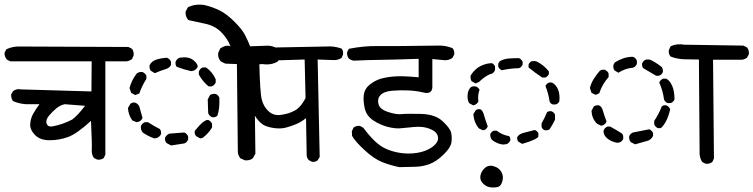

<svg xmlns="http://www.w3.org/2000/svg" viewBox="-24 -762 3304 842"><path d="M403 -62 388 -69Q377 -84 378.5 -106Q380 -128 375 -232Q313 -175 274 -161Q235 -147 193.5 -147Q152 -147 129.5 -170Q107 -193 108.5 -218Q110 -243 122 -264Q134 -285 149 -305H90Q59 -307 33 -319Q24 -330 25 -348L33 -362Q48 -374 67 -370L377 -361L378 -493H21L6 -501Q-5 -514 -4 -531L4 -546Q33 -560 69 -558L539 -556L555 -548Q564 -535 562 -519L555 -503Q544 -495 531 -493H438V-84L431 -69Q420 -60 403 -62ZM293 -238Q317 -256 349 -298L260 -305Q241 -301 224.5 -288Q208 -275 191.5 -255.5Q175 -236 180.5 -220Q186 -204 207.5 -208Q229 -212 250.5 -219.5Q272 -227 293 -238Z M1050 -59 1030 -68Q1020 -80 1019 -96L1015 -481L964 -483L944 -493Q930 -509 933 -530L942 -550Q969 -567 987 -559Q973 -594 946 -621Q919 -648 880 -657Q841 -666 802 -674Q788 -690 790 -711L800 -730Q831 -746 872 -740Q907 -732 938.5 -716.5Q970 -701 1004 -667Q1038 -633 1050.5 -608.5Q1063 -584 1073 -559L1133 -561Q1168 -565 1195 -548Q1207 -534 1205 -513L1195 -493Q1166 -475 1127 -481L1091 -479L1096 -88L1085 -68Q1071 -57 1050 -59ZM726 -124 706 -135Q698 -145 700 -158Q706 -171 719 -176Q751 -178 784 -181Q796 -176 801 -164V-150Q796 -137 784 -133ZM652 -155Q627 -164 603 -180Q592 -192 594 -209Q599 -221 611 -226H625Q650 -210 677 -196Q684 -187 682 -174Q677 -162 664 -157ZM854 -155 836 -165Q828 -174 830 -188Q871 -239 889 -236Q901 -231 906 -219V-203Q890 -176 864 -157ZM575 -226 556 -234Q539 -258 537 -288L548 -307Q556 -314 569 -312Q582 -306 587 -295Q594 -271 601 -245Q596 -232 583 -228ZM906 -248Q893 -254 889 -266L887 -326L897 -345Q907 -352 922 -350Q934 -345 938 -333Q940 -283 929 -254Q920 -246 906 -248ZM569 -345 551 -355 544 -376Q553 -410 575 -439Q585 -448 601 -446Q613 -441 618 -430V-416Q598 -385 587 -352ZM891 -383Q865 -404 848 -435V-448Q853 -461 864 -466H880Q909 -445 922 -414V-400Q916 -387 904 -383ZM655 -441 637 -452Q630 -462 632 -476Q641 -494 661.5 -500.5Q682 -507 707 -509Q721 -504 726 -491V-478Q721 -464 700 -458Q679 -452 655 -441ZM814 -450Q782 -457 751 -469Q744 -478 746 -491Q751 -504 764 -509Q803 -515 823.5 -498.5Q844 -482 843 -469Q837 -457 825 -452Z M1345 -52 1330 -60Q1322 -69 1321 -80L1318 -244Q1297 -227 1275.5 -218Q1254 -209 1232 -203Q1210 -197 1185.5 -199.5Q1161 -202 1141 -209.5Q1121 -217 1101.5 -243Q1082 -269 1071.5 -307Q1061 -345 1057 -493H1027Q1011 -495 998 -504Q990 -514 991 -529L998 -545Q1012 -555 1030 -552L1031 -551L1405 -558Q1441 -561 1474 -549Q1483 -538 1480 -522L1474 -508Q1459 -498 1439.5 -498.5Q1420 -499 1369 -501L1378 -74L1370 -60Q1361 -51 1345 -52ZM1262 -274Q1277 -280 1290.5 -294.5Q1304 -309 1316 -332L1312 -501L1113 -495Q1116 -356 1124 -325Q1132 -294 1154.5 -273.5Q1177 -253 1210.5 -258.5Q1244 -264 1262 -274Z M1727 -29Q1688 -37 1652.5 -51Q1617 -65 1576 -102.5Q1535 -140 1520 -166L1519 -186L1526 -202Q1536 -211 1554 -210L1569 -202Q1595 -167 1619 -144Q1643 -121 1668.5 -109.5Q1694 -98 1724.5 -92.5Q1755 -87 1787 -89.5Q1819 -92 1844.5 -102.5Q1870 -113 1884.5 -128.5Q1899 -144 1897 -159.5Q1895 -175 1882.5 -185Q1870 -195 1847 -201.5Q1824 -208 1790.5 -205Q1757 -202 1733.5 -199.5Q1710 -197 1676.5 -205.5Q1643 -214 1613 -234Q1583 -254 1575.5 -287Q1568 -320 1571.5 -346.5Q1575 -373 1597 -390.5Q1619 -408 1642 -415.5Q1665 -423 1701.5 -426.5Q1738 -430 1812 -423V-504Q1692 -500 1641.5 -499.5Q1591 -499 1527 -496Q1515 -498 1506 -505Q1497 -516 1498 -533L1506 -548Q1572 -561 1630 -560Q1688 -559 1891 -562Q1929 -564 1960 -551Q1970 -541 1968 -523L1960 -508Q1945 -497 1925 -498L1872 -503V-379Q1870 -348 1834 -356Q1802 -364 1766 -365.5Q1730 -367 1695 -364Q1660 -361 1645 -345.5Q1630 -330 1635.5 -306.5Q1641 -283 1677.5 -271Q1714 -259 1736.5 -261.5Q1759 -264 1821.5 -262.5Q1884 -261 1917 -230.5Q1950 -200 1954.5 -179.5Q1959 -159 1955.5 -136.5Q1952 -114 1920.5 -83.5Q1889 -53 1858.5 -42Q1828 -31 1793.5 -30.5Q1759 -30 1727 -29Z M2134 60Q2113 60 2096.5 45Q2080 30 2082.5 10.5Q2085 -9 2101.5 -24.5Q2118 -40 2141.5 -33Q2165 -26 2175 -7.5Q2185 11 2179.5 31Q2174 51 2164 56Q2154 61 2134 60ZM2182 -128Q2156 -131 2134 -148Q2125 -159 2126 -174Q2131 -185 2142 -189H2154Q2178 -170 2209 -165Q2215 -157 2214 -146Q2209 -135 2198 -130ZM2266 -131 2249 -141Q2243 -149 2244 -160Q2251 -174 2272.5 -179.5Q2294 -185 2321 -192Q2332 -188 2337 -178V-163Q2330 -150 2266 -131ZM2093 -191 2076 -199Q2054 -226 2052 -262L2062 -278Q2069 -285 2082 -283Q2093 -278 2098.5 -257.5Q2104 -237 2115 -208Q2111 -197 2101 -192ZM2365 -191Q2354 -195 2351 -206V-221Q2365 -245 2375 -270Q2383 -276 2395 -274Q2406 -269 2410 -259V-237Q2400 -216 2386 -195Q2378 -189 2365 -191ZM2051 -300 2033 -310Q2024 -327 2027 -350Q2029 -367 2040 -379Q2048 -385 2062 -383Q2074 -379 2079 -368Q2070 -345 2074 -317Q2068 -306 2058 -302ZM2400 -304Q2389 -308 2386 -318Q2381 -353 2368 -385Q2373 -396 2384 -400H2397Q2415 -390 2423.5 -369Q2432 -348 2429 -318Q2424 -307 2413 -304ZM2062 -396 2044 -406Q2038 -417 2040 -431Q2060 -462 2085.5 -473.5Q2111 -485 2133 -485Q2144 -480 2147 -470V-455Q2143 -444 2133 -439Q2108 -433 2077 -403ZM2354 -422Q2322 -443 2294 -466V-479Q2298 -490 2309 -494H2326Q2359 -479 2383 -449V-437Q2378 -426 2367 -422ZM2177 -454Q2166 -458 2161 -470V-483L2168 -494Q2187 -504 2208 -505.5Q2229 -507 2252 -507Q2263 -502 2268 -491V-479Q2263 -467 2252 -463Q2212 -462 2177 -454Z M3070 -44 3055 -52Q3042 -73 3044 -101L3041 -501Q3010 -501 2977.5 -502Q2945 -503 2917 -514Q2907 -525 2909 -542L2917 -559Q2943 -572 2977 -566L3236 -562L3252 -554Q3262 -542 3260 -524L3252 -509Q3241 -501 3229 -500H3103L3107 -67L3100 -52Q3088 -42 3070 -44ZM2761 -129 2742 -139Q2734 -149 2735 -164Q2740 -176 2752 -181Q2788 -188 2823 -195Q2835 -190 2840 -179V-166Q2831 -148 2814 -144ZM2681 -136Q2655 -141 2638 -156Q2621 -171 2623 -190Q2628 -202 2640 -207H2652Q2690 -186 2704 -176Q2711 -168 2709 -153Q2704 -141 2692 -137ZM2861 -200Q2849 -206 2845 -217V-232Q2865 -261 2878 -295Q2886 -302 2898 -300Q2910 -295 2915 -283Q2902 -225 2874 -200ZM2611 -211 2592 -221Q2571 -245 2570 -276L2580 -295Q2590 -302 2603 -300Q2615 -295 2620.5 -275Q2626 -255 2636 -229Q2631 -217 2619 -212ZM2904 -310Q2892 -315 2888 -326Q2883 -365 2867 -400Q2872 -412 2884 -417H2898Q2914 -408 2924 -385Q2934 -362 2934 -326Q2929 -314 2917 -310ZM2588 -346 2570 -355 2563 -376Q2568 -397 2580 -416Q2592 -435 2606 -451Q2614 -458 2628 -456Q2640 -451 2645 -440V-424Q2617 -393 2604 -353ZM2853 -430 2797 -463Q2790 -472 2792 -484Q2797 -496 2809 -501H2825Q2852 -489 2878 -468Q2884 -460 2883 -446Q2878 -434 2866 -430ZM2688 -443 2671 -453Q2664 -463 2666 -477L2672 -488Q2689 -499 2709 -506Q2729 -513 2752 -513Q2764 -508 2769 -496V-482Q2764 -469 2751 -465Q2717 -462 2688 -443Z"/></svg>

Font: NaniFont Regular
Style: Regular
Weight: 400
Designer: Nanigashitei
Version: Version 1.036